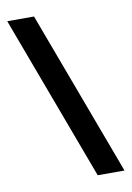

<svg xmlns="http://www.w3.org/2000/svg" viewBox="-82 -766 562 819"><g transform="rotate(-10 199.0 -357.0)"><path d="M124 -714 390 0H274L8 -714Z"/></g></svg>

Font: Noto Sans Cham SemiBold
Style: Regular
Weight: 600
Version: Version 2.002